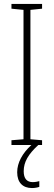

<svg xmlns="http://www.w3.org/2000/svg" viewBox="-20 -734 271 972"><path d="M100 133C100 86 123 47 174 0H193V-24L134 -29V-684L193 -690V-714H38V-690L99 -684V-29L38 -24V0H139C94 41 67 89 67 138C67 190 95 218 142 218C157 218 171 215 179 212V183C173 185 158 188 146 188C116 188 100 170 100 133Z"/></svg>

Font: Noto Sans Bengali ExtraCondensed ExtraLight
Style: Regular
Weight: 200
Width: 2
Designer: Joana Ranito - Universal Thirst; Jelle Bosma - Monotype Design Team
Foundry: Universal Thirst ehf.
Version: Version 3.000